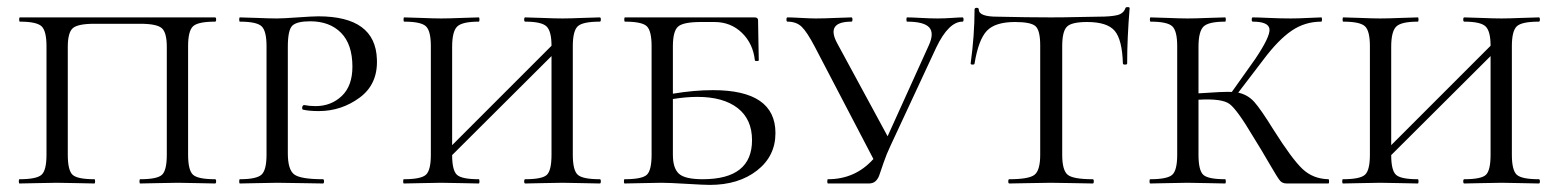

<svg xmlns="http://www.w3.org/2000/svg" viewBox="-20 -517 4391 541"><path d="M35 0Q33 0 33 -6Q33 -12 35 -12Q83 -12 97 -24.5Q111 -37 111 -81V-387Q111 -430 97 -443Q83 -456 36 -456Q34 -456 34 -462Q34 -468 36 -468H586Q589 -468 589 -462Q589 -456 586 -456Q538 -456 524 -443Q510 -430 510 -387V-81Q510 -37 524 -24.5Q538 -12 586 -12Q589 -12 589 -6Q589 0 586 0Q573 0 537 -1Q501 -2 481 -2Q459 -2 423.5 -1Q388 0 375 0Q373 0 373 -6Q373 -12 375 -12Q423 -12 436.5 -24.5Q450 -37 450 -81V-385Q450 -425 436 -437.5Q422 -450 375 -450H246Q199 -450 185 -437.5Q171 -425 171 -385V-81Q171 -37 184.5 -24.5Q198 -12 246 -12Q248 -12 248 -6Q248 0 246 0Q233 0 197.5 -1Q162 -2 140 -2Q120 -2 84 -1Q48 0 35 0Z M791 -85Q791 -39 809 -25.5Q827 -12 890 -12Q893 -12 893 -6Q893 0 890 0Q873 0 830 -1Q787 -2 761 -2Q741 -2 705 -1Q669 0 656 0Q654 0 654 -6Q654 -12 656 -12Q703 -12 717 -25Q731 -38 731 -81V-387Q731 -430 717 -443Q703 -456 656 -456Q654 -456 654 -462Q654 -468 656 -468Q669 -468 704.5 -466.5Q740 -465 760 -465Q777 -465 819 -468Q861 -471 877 -471Q1038 -471 1042 -350Q1045 -280 993.5 -242Q942 -204 878 -204Q851 -204 834 -208Q832 -208 831.5 -211.5Q831 -215 832.5 -218Q834 -221 837 -221Q852 -218 869 -218Q913 -218 943 -246.5Q973 -275 973 -329Q973 -392 941 -424.5Q909 -457 854 -457Q817 -457 804 -445Q791 -433 791 -385Z M1670 -12Q1673 -12 1673 -6Q1673 0 1670 0Q1657 0 1621 -1Q1585 -2 1565 -2Q1543 -2 1507.5 -1Q1472 0 1460 0Q1457 0 1457 -6Q1457 -12 1460 -12Q1508 -12 1521 -24.5Q1534 -37 1534 -81V-359L1254 -80Q1254 -37 1267.5 -24.5Q1281 -12 1329 -12Q1331 -12 1331 -6Q1331 0 1329 0Q1316 0 1280.5 -1Q1245 -2 1223 -2Q1203 -2 1167 -1Q1131 0 1118 0Q1116 0 1116 -6Q1116 -12 1118 -12Q1166 -12 1180 -24.5Q1194 -37 1194 -81V-387Q1194 -430 1180 -443Q1166 -456 1119 -456Q1117 -456 1117 -462Q1117 -468 1119 -468Q1132 -468 1167.5 -466.5Q1203 -465 1223 -465Q1245 -465 1281 -466.5Q1317 -468 1329 -468Q1331 -468 1331 -462Q1331 -456 1329 -456Q1282 -456 1268 -442Q1254 -428 1254 -385V-108L1534 -388Q1534 -429 1520 -442.5Q1506 -456 1460 -456Q1457 -456 1457 -462Q1457 -468 1460 -468Q1472 -468 1507.5 -466.5Q1543 -465 1565 -465Q1585 -465 1621 -466.5Q1657 -468 1670 -468Q1673 -468 1673 -462Q1673 -456 1670 -456Q1622 -456 1608 -443Q1594 -430 1594 -387V-81Q1594 -37 1608 -24.5Q1622 -12 1670 -12Z M1989 -263Q2165 -263 2165 -142Q2165 -77 2113 -36.5Q2061 4 1980 4Q1964 4 1914.5 1Q1865 -2 1844 -2Q1825 -2 1789 -1Q1753 0 1740 0Q1738 0 1738 -6Q1738 -12 1740 -12Q1789 -12 1802.5 -24.5Q1816 -37 1816 -81V-387Q1816 -430 1802.5 -443Q1789 -456 1741 -456Q1739 -456 1739 -462Q1739 -468 1741 -468H2106Q2116 -468 2116 -460Q2116 -442 2117 -401Q2118 -360 2118 -347Q2118 -345 2112.5 -345Q2107 -345 2107 -347Q2102 -394 2070.5 -424.5Q2039 -455 1993 -455H1955Q1905 -455 1890.5 -442Q1876 -429 1876 -386V-253Q1936 -263 1989 -263ZM1960 -12Q2099 -12 2099 -122Q2099 -181 2058.5 -212.5Q2018 -244 1945 -244Q1913 -244 1876 -238V-81Q1876 -43 1893 -27.5Q1910 -12 1960 -12Z M2692 -468Q2695 -468 2695 -462Q2695 -456 2692 -456Q2653 -456 2618 -383L2489 -106Q2478 -83 2469.5 -58Q2461 -33 2457.5 -23Q2454 -13 2447 -6.5Q2440 0 2428 0H2313Q2311 0 2311 -6Q2311 -12 2313 -12Q2390 -12 2441 -69L2276 -385Q2254 -427 2239 -441.5Q2224 -456 2199 -456Q2196 -456 2196 -462Q2196 -468 2199 -468Q2211 -468 2237.5 -466.5Q2264 -465 2279 -465Q2302 -465 2334.5 -466.5Q2367 -468 2379 -468Q2382 -468 2382 -462Q2382 -456 2379 -456Q2306 -456 2339 -395L2481 -133L2597 -389Q2613 -424 2598 -440Q2583 -456 2536 -456Q2534 -456 2534 -462Q2534 -468 2536 -468Q2549 -468 2575 -466.5Q2601 -465 2622 -465Q2641 -465 2662 -466.5Q2683 -468 2692 -468Z M2840 -455Q2784 -455 2760.5 -430Q2737 -405 2726 -338Q2726 -335 2720.5 -335Q2715 -335 2715 -338Q2726 -418 2726 -490Q2726 -495 2732 -495Q2738 -495 2738 -490Q2738 -470 2790 -470Q2876 -468 2941 -468Q2976 -468 3018.5 -469Q3061 -470 3074 -470Q3111 -470 3128.5 -474.5Q3146 -479 3151 -494Q3152 -497 3157.5 -497Q3163 -497 3163 -494Q3156 -410 3156 -338Q3156 -335 3150 -335Q3144 -335 3144 -338Q3142 -405 3121 -430Q3100 -455 3043 -455Q2999 -455 2986 -441.5Q2973 -428 2973 -387V-81Q2973 -37 2988.5 -24.5Q3004 -12 3059 -12Q3062 -12 3062 -6Q3062 0 3059 0Q3045 0 3005.5 -1Q2966 -2 2941 -2Q2918 -2 2878.5 -1Q2839 0 2824 0Q2821 0 2821 -6Q2821 -12 2824 -12Q2879 -12 2895 -24.5Q2911 -37 2911 -81V-389Q2911 -431 2898 -443Q2885 -455 2840 -455Z M3723 -12Q3725 -12 3725 -6Q3725 0 3723 0H3606Q3594 0 3587.5 -7Q3581 -14 3559 -52Q3533 -97 3511 -132Q3466 -208 3444.5 -224Q3423 -240 3357 -236V-81Q3357 -37 3370.5 -24.5Q3384 -12 3432 -12Q3434 -12 3434 -6Q3434 0 3432 0Q3419 0 3383.5 -1Q3348 -2 3326 -2Q3306 -2 3270 -1Q3234 0 3221 0Q3219 0 3219 -6Q3219 -12 3221 -12Q3269 -12 3283 -24.5Q3297 -37 3297 -81V-387Q3297 -430 3283 -443Q3269 -456 3222 -456Q3220 -456 3220 -462Q3220 -468 3222 -468Q3235 -468 3270.5 -466.5Q3306 -465 3326 -465Q3348 -465 3384 -466.5Q3420 -468 3432 -468Q3434 -468 3434 -462Q3434 -456 3432 -456Q3385 -456 3371 -442Q3357 -428 3357 -385V-254Q3427 -259 3451 -258L3517 -351Q3560 -415 3557 -435.5Q3554 -456 3510 -456Q3507 -456 3507 -462Q3507 -468 3510 -468Q3523 -468 3555.5 -466.5Q3588 -465 3617 -465Q3638 -465 3666.5 -466.5Q3695 -468 3703 -468Q3705 -468 3705 -462Q3705 -456 3703 -456Q3657 -456 3619.5 -430.5Q3582 -405 3540 -349L3469 -256Q3496 -250 3514 -230Q3532 -210 3568 -152Q3621 -68 3650.5 -40.5Q3680 -13 3723 -12Z M4316 -12Q4319 -12 4319 -6Q4319 0 4316 0Q4303 0 4267 -1Q4231 -2 4211 -2Q4189 -2 4153.5 -1Q4118 0 4106 0Q4103 0 4103 -6Q4103 -12 4106 -12Q4154 -12 4167 -24.5Q4180 -37 4180 -81V-359L3900 -80Q3900 -37 3913.5 -24.5Q3927 -12 3975 -12Q3977 -12 3977 -6Q3977 0 3975 0Q3962 0 3926.5 -1Q3891 -2 3869 -2Q3849 -2 3813 -1Q3777 0 3764 0Q3762 0 3762 -6Q3762 -12 3764 -12Q3812 -12 3826 -24.5Q3840 -37 3840 -81V-387Q3840 -430 3826 -443Q3812 -456 3765 -456Q3763 -456 3763 -462Q3763 -468 3765 -468Q3778 -468 3813.5 -466.5Q3849 -465 3869 -465Q3891 -465 3927 -466.5Q3963 -468 3975 -468Q3977 -468 3977 -462Q3977 -456 3975 -456Q3928 -456 3914 -442Q3900 -428 3900 -385V-108L4180 -388Q4180 -429 4166 -442.5Q4152 -456 4106 -456Q4103 -456 4103 -462Q4103 -468 4106 -468Q4118 -468 4153.5 -466.5Q4189 -465 4211 -465Q4231 -465 4267 -466.5Q4303 -468 4316 -468Q4319 -468 4319 -462Q4319 -456 4316 -456Q4268 -456 4254 -443Q4240 -430 4240 -387V-81Q4240 -37 4254 -24.5Q4268 -12 4316 -12Z"/></svg>

Font: Cormorant SC
Style: Regular
Weight: 400
Designer: Christian Thalmann (Catharsis Fonts)
Version: Version 1.000;PS 002.000;hotconv 1.0.88;makeotf.lib2.5.64775